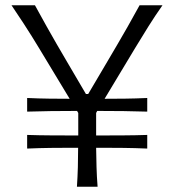

<svg xmlns="http://www.w3.org/2000/svg" viewBox="-20 -705 658 725"><path d="M82.5 -144V-195.5Q128.5 -194 171.2 -193.8Q214 -193.5 251.5 -193.5H275.5Q275.5 -201.5 275.5 -209.8Q275.5 -218 275.5 -226.5V-278.5L271 -286H251.5Q214 -286 171.2 -285.5Q128.5 -285 82.5 -283.5V-335Q126 -333 166.5 -332.5Q207 -332 243 -332L127 -524Q113 -547 99.5 -568.8Q86 -590.5 68.2 -617.8Q50.5 -645 23.5 -685H112Q137.5 -638 156.8 -604Q176 -570 193.8 -539Q211.5 -508 233.5 -471L304.5 -350H313L385 -472Q406.5 -508.5 424.5 -539.2Q442.5 -570 462 -604.2Q481.5 -638.5 507 -685H593.5Q566 -646 540 -604.5Q514 -563 490.5 -524L375 -332Q411 -332 451.8 -332.5Q492.5 -333 536 -335V-283.5Q490 -285 447.2 -285.5Q404.5 -286 367.5 -286H347L343 -278.5V-226.5Q343 -218 343 -209.8Q343 -201.5 343 -193.5H367.5Q404.5 -193.5 447.2 -193.8Q490 -194 536 -195.5V-144Q490 -146 447.2 -146.5Q404.5 -147 367.5 -147H343Q343.5 -109.5 344.5 -73.8Q345.5 -38 348.5 0H270.5Q273 -38 274 -73.8Q275 -109.5 275 -147H251.5Q214 -147 171.2 -146.5Q128.5 -146 82.5 -144Z"/></svg>

Font: Commissioner Flair Light
Style: Regular
Weight: 300
Designer: Kostas Bartsokas
Foundry: Kostas Bartsokas
Version: Version 1.000; ttfautohint (v1.8.3)